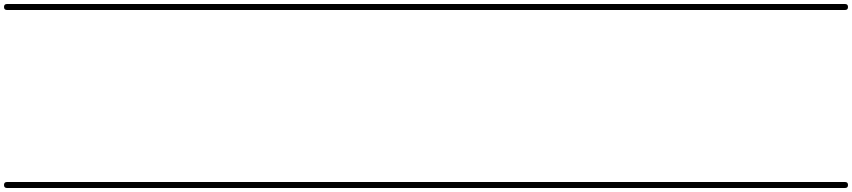

<svg xmlns="http://www.w3.org/2000/svg" viewBox="-35 -575 4260 960"><path d="M0 -555Q79 -555 157.5 -555Q236 -555 315 -555Q330 -555 330 -540Q330 -525 315 -525Q236 -525 157.5 -525Q79 -525 0 -525Q-15 -525 -15 -540Q-15 -555 0 -555ZM0 335Q79 335 157.5 335Q236 335 315 335Q330 335 330 350Q330 365 315 365Q236 365 157.5 365Q79 365 0 365Q-15 365 -15 350Q-15 335 0 335Z M315 -555Q435 -555 555.5 -555Q676 -555 796 -555Q811 -555 811 -540Q811 -525 796 -525Q676 -525 555.5 -525Q435 -525 315 -525Q300 -525 300 -540Q300 -555 315 -555ZM315 335Q435 335 555.5 335Q676 335 796 335Q811 335 811 350Q811 365 796 365Q676 365 555.5 365Q435 365 315 365Q300 365 300 350Q300 335 315 335Z M796 -555Q894 -555 992 -555Q1090 -555 1188 -555Q1203 -555 1203 -540Q1203 -525 1188 -525Q1090 -525 992 -525Q894 -525 796 -525Q781 -525 781 -540Q781 -555 796 -555ZM796 335Q894 335 992 335Q1090 335 1188 335Q1203 335 1203 350Q1203 365 1188 365Q1090 365 992 365Q894 365 796 365Q781 365 781 350Q781 335 796 335Z M1188 -555Q1288 -555 1388.5 -555Q1489 -555 1589 -555Q1604 -555 1604 -540Q1604 -525 1589 -525Q1489 -525 1388.5 -525Q1288 -525 1188 -525Q1173 -525 1173 -540Q1173 -555 1188 -555ZM1188 335Q1288 335 1388.5 335Q1489 335 1589 335Q1604 335 1604 350Q1604 365 1589 365Q1489 365 1388.5 365Q1288 365 1188 365Q1173 365 1173 350Q1173 335 1188 335Z M1589 -555Q1712 -555 1835 -555Q1958 -555 2081 -555Q2096 -555 2096 -540Q2096 -525 2081 -525Q1958 -525 1835 -525Q1712 -525 1589 -525Q1574 -525 1574 -540Q1574 -555 1589 -555ZM1589 335Q1712 335 1835 335Q1958 335 2081 335Q2096 335 2096 350Q2096 365 2081 365Q1958 365 1835 365Q1712 365 1589 365Q1574 365 1574 350Q1574 335 1589 335Z M2081 -555Q2212 -555 2343.5 -555Q2475 -555 2607 -555Q2622 -555 2622 -540Q2622 -525 2607 -525Q2475 -525 2343.5 -525Q2212 -525 2081 -525Q2066 -525 2066 -540Q2066 -555 2081 -555ZM2081 335Q2212 335 2343.5 335Q2475 335 2607 335Q2622 335 2622 350Q2622 365 2607 365Q2475 365 2343.5 365Q2212 365 2081 365Q2066 365 2066 350Q2066 335 2081 335Z M2607 -555Q2799 -555 2991.5 -555Q3184 -555 3377 -555Q3392 -555 3392 -540Q3392 -525 3377 -525Q3184 -525 2991.5 -525Q2799 -525 2607 -525Q2592 -525 2592 -540Q2592 -555 2607 -555ZM2607 335Q2799 335 2991.5 335Q3184 335 3377 335Q3392 335 3392 350Q3392 365 3377 365Q3184 365 2991.5 365Q2799 365 2607 365Q2592 365 2592 350Q2592 335 2607 335Z M3377 -555Q3447 -555 3516.5 -555Q3586 -555 3656 -555Q3671 -555 3671 -540Q3671 -525 3656 -525Q3586 -525 3516.5 -525Q3447 -525 3377 -525Q3362 -525 3362 -540Q3362 -555 3377 -555ZM3377 335Q3447 335 3516.5 335Q3586 335 3656 335Q3671 335 3671 350Q3671 365 3656 365Q3586 365 3516.5 365Q3447 365 3377 365Q3362 365 3362 350Q3362 335 3377 335Z M3656 -555Q3747 -555 3837.5 -555Q3928 -555 4019 -555Q4034 -555 4034 -540Q4034 -525 4019 -525Q3928 -525 3837.5 -525Q3747 -525 3656 -525Q3641 -525 3641 -540Q3641 -555 3656 -555ZM3656 335Q3747 335 3837.5 335Q3928 335 4019 335Q4034 335 4034 350Q4034 365 4019 365Q3928 365 3837.5 365Q3747 365 3656 365Q3641 365 3641 350Q3641 335 3656 335Z M4019 -555Q4062 -555 4104.5 -555Q4147 -555 4190 -555Q4205 -555 4205 -540Q4205 -525 4190 -525Q4147 -525 4104.5 -525Q4062 -525 4019 -525Q4004 -525 4004 -540Q4004 -555 4019 -555ZM4019 335Q4062 335 4104.5 335Q4147 335 4190 335Q4205 335 4205 350Q4205 365 4190 365Q4147 365 4104.5 365Q4062 365 4019 365Q4004 365 4004 350Q4004 335 4019 335Z"/></svg>

Font: FRB American Cursive Just Guidelines
Style: Italic
Weight: 400
Italic angle: -25°
Version: Version 2.0;Modular Font Editor K font №1